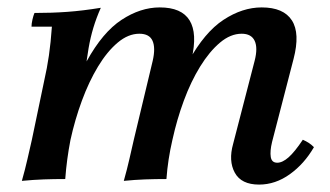

<svg xmlns="http://www.w3.org/2000/svg" viewBox="-20 -483 889 518"><path d="M679 15Q631 15 613.5 -17Q596 -49 609 -95L667 -319Q676 -354 667 -373Q658 -392 632 -392Q602 -392 573.5 -368Q545 -344 520 -303.5Q495 -263 476 -211.5Q457 -160 445 -105H417Q446 -240 489 -318Q532 -396 583 -429.5Q634 -463 686 -463Q745 -463 767.5 -428Q790 -393 772 -324L714 -100Q708 -75 710.5 -59.5Q713 -44 728 -44Q742 -44 758.5 -58.5Q775 -73 797 -106Q806 -102 813 -97.5Q820 -93 827 -86Q801 -41 762 -13Q723 15 679 15ZM39 5Q48 -27 54 -53.5Q60 -80 66 -106L99 -264Q107 -299 112 -333.5Q117 -368 120 -411H65Q65 -419 67.5 -430Q70 -441 73 -448Q120 -448 161.5 -451Q203 -454 252 -462Q240 -435 232 -408.5Q224 -382 219 -353Q214 -324 210 -288L170 -105Q165 -79 161.5 -53Q158 -27 156 0Q126 0 98 1Q70 2 39 5ZM314 5Q323 -27 329 -53.5Q335 -80 341 -106L392 -319Q400 -354 391.5 -373Q383 -392 356 -392Q326 -392 297.5 -368Q269 -344 244.5 -303.5Q220 -263 201 -211.5Q182 -160 170 -105H142Q171 -240 214 -318Q257 -396 308 -429.5Q359 -463 411 -463Q470 -463 491.5 -428Q513 -393 497 -324L445 -105Q439 -79 435 -53Q431 -27 429 0Q399 0 371.5 1Q344 2 314 5Z"/></svg>

Font: Poltawski Nowy Medium
Style: Italic
Weight: 500
Italic angle: -12°
Version: Version 1.001;gftools[0.9.25]